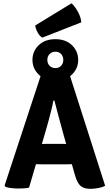

<svg xmlns="http://www.w3.org/2000/svg" viewBox="-20 -1158 678 1186"><path d="M231.5 -690.5H412L629.5 -10.5Q613 -1 586.8 3.8Q560.5 8.5 538 8.5Q500 8.5 478.5 -9Q457 -26.5 442.5 -78L371 -331.5Q359.5 -373.5 344.2 -430.2Q329 -487 316 -537H310Q305 -509.5 296.5 -475.5Q288 -441.5 278.8 -407.8Q269.5 -374 261.5 -346.5L159.5 1Q144.5 4.5 127.5 5.5Q110.5 6.5 91.5 6.5Q73.5 6.5 50.8 4Q28 1.5 14.5 -3.5L8.5 -12.5ZM241.5 -143Q234.5 -143 225.2 -143.2Q216 -143.5 206.8 -143.8Q197.5 -144 190.5 -144H106.5L155 -268.5H229Q236 -268.5 245 -268.8Q254 -269 263 -269.2Q272 -269.5 279 -269.5H352Q359.5 -269.5 368.2 -269.2Q377 -269 386.2 -268.8Q395.5 -268.5 402.5 -268.5H479L519.5 -144H435.5Q428.5 -144 419 -143.8Q409.5 -143.5 400.2 -143.2Q391 -143 384 -143ZM180.5 -788Q180.5 -841.5 219 -878.8Q257.5 -916 322 -916Q386 -916 424.5 -878.8Q463 -841.5 463 -788Q463 -735 424.5 -697.5Q386 -660 322 -660Q257.5 -660 219 -697.5Q180.5 -735 180.5 -788ZM272.5 -788Q272.5 -766.5 286 -752Q299.5 -737.5 322 -737.5Q344.5 -737.5 357.8 -752Q371 -766.5 371 -788Q371 -809.5 357.8 -824Q344.5 -838.5 322 -838.5Q299.5 -838.5 286 -824Q272.5 -809.5 272.5 -788ZM421.5 -1137.5Q433.5 -1128 447 -1108.8Q460.5 -1089.5 470.5 -1066.2Q480.5 -1043 482 -1020L241.5 -925.5Q225 -934.5 212.5 -957.5Q200 -980.5 197.5 -1000.5Z"/></svg>

Font: Signika Light
Style: Bold
Weight: 700
Version: Version 2.003;gftools[0.9.32]